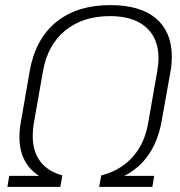

<svg xmlns="http://www.w3.org/2000/svg" viewBox="-20 -731 706 751"><path d="M652 -510Q652 -477 647 -452L612 -256Q584 -103 466 -43H583L576 0H368L370 -12L376 -45Q449 -63 497 -115Q545 -167 559 -247L595 -452Q600 -482 600 -503Q600 -582 550.5 -625Q501 -668 410 -668Q304 -668 235 -611.5Q166 -555 148 -452L112 -247Q108 -224 108 -199Q108 -138 138 -99Q168 -60 224 -45L218 -12L216 0H9L16 -43H133Q56 -92 56 -196Q56 -225 62 -256L96 -452Q118 -578 199.5 -644.5Q281 -711 412 -711Q529 -711 590.5 -658.5Q652 -606 652 -510Z"/></svg>

Font: KoHo Light
Style: Italic
Weight: 300
Italic angle: -10°
Version: Version 1.000; ttfautohint (v1.6)